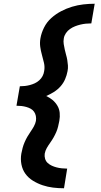

<svg xmlns="http://www.w3.org/2000/svg" viewBox="-20 -853 540 1026"><path d="M322 153Q292 153 263.5 149.5Q235 146 208 137Q181 128 156.5 113Q132 98 116 76Q100 54 94.5 25.5Q89 -3 94 -32Q97 -48 101 -63Q105 -78 111.5 -93Q118 -108 126 -122Q134 -136 143.5 -149.5Q153 -163 161 -177.5Q169 -192 172 -207Q174 -221 171.5 -233.5Q169 -246 162 -256Q155 -266 144 -272Q133 -278 120.5 -281.5Q108 -285 95 -286.5Q82 -288 68 -288L86 -392Q100 -392 113 -393.5Q126 -395 139.5 -398.5Q153 -402 166 -408Q179 -414 190 -424Q201 -434 207.5 -446.5Q214 -459 216 -473Q220 -495 215 -517Q210 -539 204 -560Q198 -581 195 -603Q192 -625 196 -648Q201 -677 215.5 -706Q230 -735 254 -756.5Q278 -778 306.5 -793Q335 -808 365 -817Q395 -826 425.5 -829.5Q456 -833 486 -833L468 -728Q453 -728 438.5 -726.5Q424 -725 409.5 -721.5Q395 -718 381 -712.5Q367 -707 354 -698Q341 -689 332 -675.5Q323 -662 321 -648Q318 -632 320.5 -617.5Q323 -603 326 -588.5Q329 -574 333 -560.5Q337 -547 339.5 -532.5Q342 -518 343 -503Q344 -488 341 -473Q337 -451 328 -430Q319 -409 303.5 -391.5Q288 -374 268 -361.5Q248 -349 227 -340Q246 -331 261 -318.5Q276 -306 286.5 -288.5Q297 -271 299 -250Q301 -229 297 -207Q294 -192 290.5 -177Q287 -162 280.5 -147Q274 -132 266 -118Q258 -104 248 -90Q238 -76 230 -62Q222 -48 219 -32Q217 -18 221 -4.5Q225 9 235 18Q245 27 257 32.5Q269 38 282.5 41.5Q296 45 310.5 46.5Q325 48 339 48Z"/></svg>

Font: Iosevka Extrabold Oblique
Style: Regular
Weight: 800
Italic angle: -9°
Monospace: yes
Designer: Belleve Invis
Foundry: Belleve Invis
Version: Version 32.5.0; ttfautohint (v1.8.4)